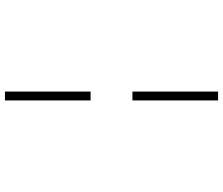

<svg xmlns="http://www.w3.org/2000/svg" viewBox="-83 -730 906 780"><g transform="rotate(90 370.0 -340.0)"><path d="M388 -773V-425H352V-773ZM352 93V-255H388V93Z"/></g></svg>

Font: Major Mono Display
Style: Regular
Weight: 400
Designer: Emre Parlak
Foundry: Emre Parlak
Version: Version 2.000; ttfautohint (v1.8) -l 8 -r 50 -G 200 -x 14 -D